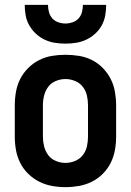

<svg xmlns="http://www.w3.org/2000/svg" viewBox="-20 -764 540 792"><path d="M250 8Q278 8 306 3Q334 -2 359 -14.5Q384 -27 404 -47Q424 -67 436.5 -92Q449 -117 454 -144.5Q459 -172 459 -200V-330Q459 -358 454 -386Q449 -414 436.5 -438.5Q424 -463 404 -483.5Q384 -504 359 -516.5Q334 -529 306 -533.5Q278 -538 250 -538Q222 -538 194.5 -533.5Q167 -529 142 -516.5Q117 -504 96.5 -483.5Q76 -463 63.5 -438.5Q51 -414 46 -386Q41 -358 41 -330V-200Q41 -172 46 -144.5Q51 -117 63.5 -92Q76 -67 96.5 -47Q117 -27 142 -14.5Q167 -2 194.5 3Q222 8 250 8ZM250 -92Q230 -92 210.5 -100Q191 -108 179 -124Q167 -140 162 -160Q157 -180 157 -200V-330Q157 -350 162 -370Q167 -390 179 -406Q191 -422 210.5 -430Q230 -438 250 -438Q270 -438 289.5 -430Q309 -422 321.5 -406Q334 -390 338.5 -370Q343 -350 343 -330V-200Q343 -180 338.5 -160Q334 -140 321.5 -124Q309 -108 289.5 -100Q270 -92 250 -92ZM250 -584Q272 -584 294 -587.5Q316 -591 336 -600.5Q356 -610 372.5 -625Q389 -640 399.5 -659Q410 -678 414 -700Q418 -722 418 -744H322Q322 -729 318 -714Q314 -699 304 -688Q294 -677 279.5 -672Q265 -667 250 -667Q235 -667 220.5 -672Q206 -677 196 -688Q186 -699 182 -714Q178 -729 178 -744H82Q82 -722 86 -700Q90 -678 101 -659Q112 -640 128 -625Q144 -610 164 -600.5Q184 -591 206 -587.5Q228 -584 250 -584Z"/></svg>

Font: Iosevka SS09
Style: Bold
Weight: 700
Monospace: yes
Designer: Belleve Invis
Foundry: Belleve Invis
Version: Version 5.2.1; ttfautohint (v1.8.3)